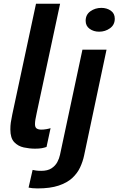

<svg xmlns="http://www.w3.org/2000/svg" viewBox="-20 -802 646 1048"><path d="M171 9.5Q141 9.5 109.8 2.8Q78.5 -4 57.5 -26.2Q36.5 -48.5 36.5 -95.5Q36.5 -116 39 -133.5Q41.5 -151 47 -177L176.5 -781.5H308L180.5 -186Q175.5 -163 173.2 -149.2Q171 -135.5 171 -124.5Q171 -106.5 180.5 -100.5Q190 -94.5 205.5 -94.5Q219 -94.5 233 -97Q247 -99.5 256 -102.5L234 0Q223 4 208.5 6.8Q194 9.5 171 9.5ZM521 -629Q491 -629 469.2 -644.8Q447.5 -660.5 447.5 -688.5Q447.5 -722 473.5 -740.5Q499.5 -759 533 -759Q563 -759 584.8 -743.8Q606.5 -728.5 606.5 -700Q606.5 -666.5 580.5 -647.8Q554.5 -629 521 -629ZM184.5 226.5Q169.5 226.5 156.8 225.2Q144 224 136 222L158 125.5Q166 127.5 177.8 129Q189.5 130.5 205 130.5Q240 130.5 261 116.8Q282 103 292.8 82.8Q303.5 62.5 307.5 43L430 -531H561.5L439 47Q432 80 417.2 111.8Q402.5 143.5 374.5 169.5Q346.5 195.5 300.2 211Q254 226.5 184.5 226.5Z"/></svg>

Font: Epilogue SemiBold
Style: Italic
Weight: 600
Italic angle: -12°
Designer: Tyler Finck
Foundry: Etcetera Type Co
Version: Version 2.111; ttfautohint (v1.8.3)